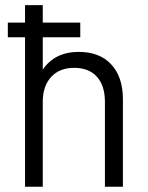

<svg xmlns="http://www.w3.org/2000/svg" viewBox="-20 -710 561 730"><path d="M9.8 -624H75.2V-690.4H142.6V-624H285.2V-568.4H142.6V-445.3Q188.5 -512.7 279.3 -512.7Q358.4 -512.7 402.3 -465.8Q447.3 -418 447.3 -333V0H378.9V-323.2Q378.9 -384.8 347.7 -418.9Q317.4 -452.1 261.7 -452.1Q208 -452.1 175.8 -418.9Q142.6 -383.8 142.6 -323.2V0H75.2V-568.4H9.8Z"/></svg>

Font: Dinish
Style: Regular
Weight: 400
Designer: Bert Driehuis
Foundry: Playbeing
Version: Version 3.006; git-39231f3c-release